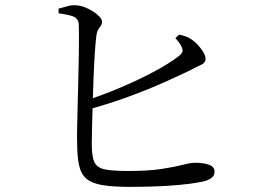

<svg xmlns="http://www.w3.org/2000/svg" viewBox="-20 -744 1040 749"><path d="M487 -15Q420 -15 379 -22Q338 -29 317 -47Q296 -65 288.5 -99Q281 -133 281 -186Q280 -208 281 -247.5Q282 -287 283 -335.5Q284 -384 285.5 -434.5Q287 -485 287.5 -529.5Q288 -574 288 -606.5Q288 -639 287 -651Q285 -672 266.5 -679.5Q248 -687 209 -692L208 -710Q225 -715 243.5 -720Q262 -725 279 -723Q295 -722 311.5 -715.5Q328 -709 343.5 -699Q359 -689 368.5 -678.5Q378 -668 378 -659Q378 -650 373 -643.5Q368 -637 363 -628.5Q358 -620 356 -605Q353 -582 350 -538.5Q347 -495 345 -443Q343 -391 341.5 -339Q340 -287 339 -245.5Q338 -204 338 -182Q338 -133 348.5 -111Q359 -89 390 -83Q421 -77 480 -77Q560 -77 611 -85Q662 -93 692.5 -101Q723 -109 740 -109Q775 -109 796 -101Q817 -93 817 -75Q817 -60 807.5 -52Q798 -44 784 -39Q763 -33 723 -27.5Q683 -22 624 -18.5Q565 -15 487 -15ZM307 -349Q381 -373 452.5 -403.5Q524 -434 582.5 -465.5Q641 -497 676 -524Q689 -534 691.5 -542Q694 -550 688 -562Q684 -571 677.5 -579.5Q671 -588 664 -595L679 -609Q693 -606 704.5 -602Q716 -598 726 -591Q747 -577 764.5 -553.5Q782 -530 782 -514Q782 -499 764 -491Q746 -483 718 -468Q681 -450 619.5 -422.5Q558 -395 480.5 -366.5Q403 -338 314 -314Z"/></svg>

Font: Noto Serif JP
Style: Regular
Weight: 400
Designer: Ryoko NISHIZUKA  (kana & ideographs); Frank Grießhammer (Latin, Greek & Cyrillic); Wenlong ZHANG  (bopomofo); Sandoll Co
Foundry: Adobe
Version: Version 2.003-H1;hotconv 1.1.1;makeotfexe 2.6.0